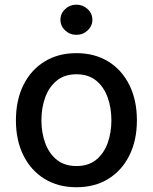

<svg xmlns="http://www.w3.org/2000/svg" viewBox="-20 -776 642 807"><path d="M301.1 11Q224.4 11 167.3 -24.1Q110.1 -59.3 78.5 -122.7Q46.9 -186.1 46.9 -270.2Q46.9 -355.1 78.5 -418.7Q110.1 -482.2 167.3 -517.4Q224.4 -552.6 301.1 -552.6Q378.2 -552.6 435.2 -517.4Q492.2 -482.2 523.8 -418.7Q555.4 -355.1 555.4 -270.2Q555.4 -186.1 523.8 -122.7Q492.2 -59.3 435.2 -24.1Q378.2 11 301.1 11ZM301.5 -78.1Q351.6 -78.1 384.1 -104.4Q416.5 -130.7 432.4 -174.5Q448.2 -218.4 448.2 -270.6Q448.2 -322.8 432.4 -366.8Q416.5 -410.9 384.1 -437.3Q351.6 -463.8 301.5 -463.8Q251.4 -463.8 218.8 -437.3Q186.1 -410.9 170.1 -366.8Q154.1 -322.8 154.1 -270.6Q154.1 -218.4 170.1 -174.5Q186.1 -130.7 218.8 -104.4Q251.4 -78.1 301.5 -78.1ZM301.1 -629.6Q273.4 -629.6 253.7 -648.3Q234 -666.9 234 -692.8Q234 -719.1 253.7 -737.7Q273.4 -756.4 301.1 -756.4Q328.5 -756.4 348.4 -737.7Q368.3 -719.1 368.3 -692.8Q368.3 -666.9 348.4 -648.3Q328.5 -629.6 301.1 -629.6Z"/></svg>

Font: Linik Sans Medium
Style: Regular
Weight: 500
Designer: Rasmus Andersson (font), Cristiano Sobral (main changes)
Foundry: rsms
Version: Version 3.018;June 1, 2022;FontCreator 14.0.0.2814 64-bit; t